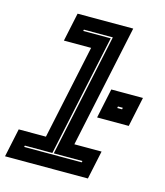

<svg xmlns="http://www.w3.org/2000/svg" viewBox="-146 -835 790 920"><g transform="rotate(15 249.0 -375.0)"><path d="M-34.5 0 -4.5 -141.5H130.5L229.5 -608.5H94.5L124.5 -750H400.5L271.5 -141.5H406.5L376.5 0ZM42.5 -67H328L329.5 -74H187.5L317 -684H173.5L172 -677H308.5L180.5 -74H44ZM343.5 -294 374.5 -441H531.5L500.5 -294ZM425 -362.5H449L450.5 -370.5H426.5Z"/></g></svg>

Font: Tourney Thin ExtraBold
Style: Italic
Weight: 800
Italic angle: -12°
Version: Version 1.015